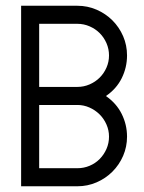

<svg xmlns="http://www.w3.org/2000/svg" viewBox="-20 -650 504 670"><path d="M53.7 -629.9H250Q285.6 -629.9 317.1 -616.2Q348.6 -602.5 372.3 -578.9Q396 -555.2 409.7 -523.7Q423.3 -492.2 423.3 -456.5Q423.3 -414.6 404.8 -377.2Q386.2 -339.8 349.6 -314.9Q386.2 -289.6 404.8 -252.2Q423.3 -214.8 423.3 -173.3Q423.3 -137.7 409.7 -106.2Q396 -74.7 372.3 -51Q348.6 -27.3 317.1 -13.7Q285.6 0 250 0H53.7ZM116.7 -63H250Q272.5 -63 292.7 -71.5Q313 -80.1 327.9 -95.2Q342.8 -110.4 351.6 -130.4Q360.4 -150.4 360.4 -173.3Q360.4 -195.8 351.3 -216.1Q342.3 -236.3 327.1 -251.2Q312 -266.1 292 -274.9Q272 -283.7 250 -283.7H116.7ZM116.7 -346.7H250Q272.5 -346.7 292.7 -355.5Q313 -364.3 327.9 -379.2Q342.8 -394 351.6 -414.1Q360.4 -434.1 360.4 -456.5Q360.4 -479 351.6 -499.3Q342.8 -519.5 327.9 -534.4Q313 -549.3 292.7 -558.1Q272.5 -566.9 250 -566.9H116.7Z"/></svg>

Font: Fibel Vienna LRS
Style: Regular
Weight: 400
Designer: Peter Wiegel
Foundry: Peter Wioegel
Version: Version 000.000